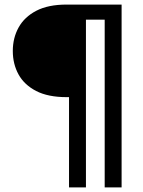

<svg xmlns="http://www.w3.org/2000/svg" viewBox="-20 -720 626 840"><path d="M282 100V-295H272Q190 -295 138 -322Q86 -349 61 -394.5Q36 -440 36 -497Q36 -554 61.5 -600Q87 -646 139 -673Q191 -700 272 -700H512V100H438V-634H356V100Z"/></svg>

Font: DeepMind Sans
Style: Regular
Weight: 400
Designer: Jonny Pinhorn / Modifications: Colophon Foundry
Foundry: Colophon Foundry
Version: Version 1.002; ttfautohint (v1.8.2)